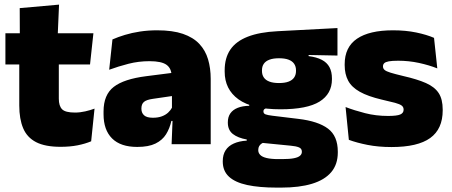

<svg xmlns="http://www.w3.org/2000/svg" viewBox="-20 -640 2004 852"><path d="M249 11.5Q180.5 11.5 140.2 -9.2Q100 -30 82.8 -71Q65.5 -112 65.5 -172V-436H241V-202Q241 -170 255.5 -155.2Q270 -140.5 312.5 -140.5Q335.5 -140.5 358.2 -145.8Q381 -151 399.5 -158L384.5 -13Q358.5 -2 324.5 4.8Q290.5 11.5 249 11.5ZM379.5 -354H4V-492.5H394.5ZM236 -480.5H68L67.5 -604L242 -619.5Z M915 0H741.5L746.5 -126L743 -130.5V-283.5L741.5 -301.5Q741.5 -336 719.2 -352.2Q697 -368.5 643.5 -368.5Q595 -368.5 550.2 -357Q505.5 -345.5 464.5 -330.5L479 -465Q504 -476 534.5 -485.2Q565 -494.5 601 -500Q637 -505.5 677.5 -505.5Q746 -505.5 791.8 -489.8Q837.5 -474 864.5 -445.2Q891.5 -416.5 903.2 -377Q915 -337.5 915 -290ZM589 12Q515 12 477.2 -25.8Q439.5 -63.5 439.5 -133V-145.5Q439.5 -219.5 484.8 -254.5Q530 -289.5 629.5 -302L755 -318L765.5 -217L659 -201.5Q630 -197.5 618.8 -187.8Q607.5 -178 607.5 -159V-157Q607.5 -139.5 619.2 -128.5Q631 -117.5 658.5 -117.5Q681.5 -117.5 698.2 -123.8Q715 -130 726.2 -140.5Q737.5 -151 744 -163.5L769 -103.5H740.5Q733 -70 716.8 -44Q700.5 -18 670 -3Q639.5 12 589 12Z M1224.5 -155Q1099.5 -155 1038.2 -199.2Q977 -243.5 977 -322V-328Q977 -383 1002.2 -420Q1027.5 -457 1079.5 -477.2Q1131.5 -497.5 1211.5 -501.5L1477.5 -515.5V-393.5L1349.5 -396V-391Q1385 -386.5 1408 -374.5Q1431 -362.5 1442 -342Q1453 -321.5 1453 -291.5V-288.5Q1453 -223.5 1398 -189.2Q1343 -155 1224.5 -155ZM1215.5 66H1232Q1265 66 1284 62.2Q1303 58.5 1311.2 51.2Q1319.5 44 1319.5 34V33Q1319.5 19 1306.2 13.8Q1293 8.5 1270 6.5L1123 -8L1160.5 -10.5Q1150 -8.5 1142.2 -3.8Q1134.5 1 1130.2 8.2Q1126 15.5 1126 25.5V26.5Q1126 38.5 1134.8 47.5Q1143.5 56.5 1163.2 61.2Q1183 66 1215.5 66ZM1228 192.5H1207.5Q1130.5 192.5 1077 181Q1023.5 169.5 996 144Q968.5 118.5 968.5 77V75Q968.5 46.5 981 27Q993.5 7.5 1017.5 -3.2Q1041.5 -14 1075 -16V-21Q1035.5 -28 1013.2 -45.5Q991 -63 991 -96V-97Q991 -121 1002.2 -137Q1013.5 -153 1034.8 -161.5Q1056 -170 1086 -170.5V-190L1203.5 -160H1172Q1160 -160 1154.5 -156.5Q1149 -153 1149 -146V-145.5Q1149 -136 1158.5 -132.5Q1168 -129 1188.5 -126.5L1304 -112.5Q1392 -102 1435.5 -69.2Q1479 -36.5 1479 33V36.5Q1479 89.5 1449.8 124Q1420.5 158.5 1364.5 175.5Q1308.5 192.5 1228 192.5ZM1218 -271.5Q1244 -271.5 1260.5 -277.8Q1277 -284 1285.2 -296Q1293.5 -308 1293.5 -325V-328Q1293.5 -345 1285.2 -357Q1277 -369 1260.5 -375.2Q1244 -381.5 1218 -381.5Q1192.5 -381.5 1175.8 -375.2Q1159 -369 1150.8 -357.2Q1142.5 -345.5 1142.5 -328V-325Q1142.5 -308 1150.8 -296Q1159 -284 1175.8 -277.8Q1192.5 -271.5 1218 -271.5Z M1717.5 12.5Q1659 12.5 1611 3Q1563 -6.5 1528 -19.5L1513.5 -165Q1552.5 -150 1600.2 -137.8Q1648 -125.5 1702 -125.5Q1741.5 -125.5 1756.2 -132Q1771 -138.5 1771 -153V-154Q1771 -165 1762.5 -171.5Q1754 -178 1732.8 -183.8Q1711.5 -189.5 1674 -198Q1612.5 -212.5 1576.5 -232.8Q1540.5 -253 1525 -282Q1509.5 -311 1509.5 -351V-355Q1509.5 -431 1564.2 -468.2Q1619 -505.5 1724 -505.5Q1780.5 -505.5 1827.2 -495.8Q1874 -486 1906 -472L1920.5 -336.5Q1884 -351 1839 -360.8Q1794 -370.5 1747 -370.5Q1720 -370.5 1705.2 -367.8Q1690.5 -365 1685 -359.5Q1679.5 -354 1679.5 -346V-345Q1679.5 -336 1686.5 -329.8Q1693.5 -323.5 1713 -317.5Q1732.5 -311.5 1770 -302.5Q1831.5 -288.5 1870 -271.5Q1908.5 -254.5 1926.5 -227.2Q1944.5 -200 1944.5 -153.5V-150.5Q1944.5 -67.5 1889 -27.5Q1833.5 12.5 1717.5 12.5Z"/></svg>

Font: Anek Malayalam ExtraBold
Style: Regular
Weight: 800
Version: Version 1.003